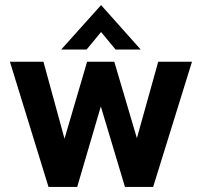

<svg xmlns="http://www.w3.org/2000/svg" viewBox="-20 -736 795 756"><path d="M19 -493H151L234 -190L323 -493H430L519 -192L603 -493H736L583 0H472L377 -317L284 0H171ZM378 -716 534 -541H435L378 -610L321 -541H221Z"/></svg>

Font: Hanken Grotesk
Style: Bold
Weight: 700
Designer: Alfredo Marco Pradil
Foundry: Hanken Design Co.
Version: Version 3.014